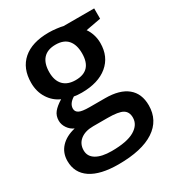

<svg xmlns="http://www.w3.org/2000/svg" viewBox="-188 -663 931 1017"><g transform="rotate(-30 278.0 -155.0)"><path d="M538.1 -540V-477.1L445.8 -460Q458.5 -442.9 466.8 -418Q475.1 -393.1 475.1 -365.2Q475.1 -281.7 417.5 -233.9Q359.9 -186 258.8 -186Q232.9 -186 211.9 -189.9Q174.8 -167 174.8 -136.2Q174.8 -117.7 192.1 -108.4Q209.5 -99.1 255.9 -99.1H350.1Q439.5 -99.1 485.8 -61Q532.2 -22.9 532.2 48.8Q532.2 140.6 456.5 190.4Q380.9 240.2 237.8 240.2Q127.4 240.2 69.3 201.2Q11.2 162.1 11.2 89.8Q11.2 40 42.7 6.1Q74.2 -27.8 130.9 -41Q107.9 -50.8 93 -72.5Q78.1 -94.2 78.1 -118.2Q78.1 -148.4 95.2 -169.4Q112.3 -190.4 146 -210.9Q104 -229 77.9 -269.8Q51.8 -310.5 51.8 -365.2Q51.8 -453.1 107.2 -501.5Q162.6 -549.8 265.1 -549.8Q288.1 -549.8 313.2 -546.6Q338.4 -543.5 351.1 -540ZM113.8 84Q113.8 121.1 147.2 141.1Q180.7 161.1 241.2 161.1Q335 161.1 380.9 134.3Q426.8 107.4 426.8 63Q426.8 27.8 401.6 12.9Q376.5 -2 308.1 -2H221.2Q171.9 -2 142.8 21.2Q113.8 44.4 113.8 84ZM163.1 -365.2Q163.1 -314.5 189.2 -287.1Q215.3 -259.8 264.2 -259.8Q363.8 -259.8 363.8 -366.2Q363.8 -418.9 339.1 -447.5Q314.5 -476.1 264.2 -476.1Q214.4 -476.1 188.7 -447.8Q163.1 -419.4 163.1 -365.2Z"/></g></svg>

Font: Open Sans Semibold
Style: Regular
Weight: 600
Foundry: Ascender Corporation
Version: Version 1.10